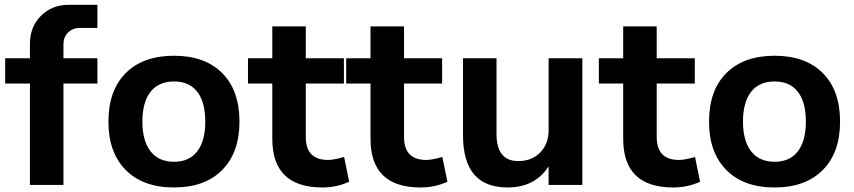

<svg xmlns="http://www.w3.org/2000/svg" viewBox="-20 -787 3636 817"><path d="M107.4 0V-431.6H2V-539.1H107.4V-600.6Q107.4 -672.9 154.3 -719.7Q201.2 -766.6 273.4 -766.6H394.5V-668H319.3Q289.1 -668 269.5 -648.4Q250 -628.9 250 -598.6V-539.1H394.5V-431.6H250V0Z M720.7 10.7Q588.9 10.7 515.1 -63.5Q441.4 -137.7 441.4 -269.5Q441.4 -402.3 515.1 -476.1Q588.9 -549.8 720.7 -549.8Q851.6 -549.8 925.3 -476.1Q999 -402.3 999 -269.5Q999 -137.7 925.3 -63.5Q851.6 10.7 720.7 10.7ZM585.9 -269.5Q585.9 -187.5 620.6 -143.1Q655.3 -98.6 720.7 -98.6Q785.2 -98.6 819.3 -143.1Q853.5 -187.5 853.5 -269.5Q853.5 -352.5 819.3 -396.5Q785.2 -440.4 720.7 -440.4Q655.3 -440.4 620.6 -396.5Q585.9 -352.5 585.9 -269.5Z M1351.6 10.7Q1138.7 10.7 1138.7 -196.3V-431.6H1035.2V-539.1H1138.7V-674.8H1281.2V-539.1H1443.4V-431.6H1281.2V-204.1Q1281.2 -106.4 1376 -106.4Q1400.4 -106.4 1444.3 -119.1L1465.8 -13.7Q1413.1 10.7 1351.6 10.7Z M1769.5 10.7Q1556.6 10.7 1556.6 -196.3V-431.6H1453.1V-539.1H1556.6V-674.8H1699.2V-539.1H1861.3V-431.6H1699.2V-204.1Q1699.2 -106.4 1793.9 -106.4Q1818.4 -106.4 1862.3 -119.1L1883.8 -13.7Q1831.1 10.7 1769.5 10.7Z M2458 -539.1V0H2314.5V-79.1Q2256.8 10.7 2139.6 10.7Q1950.2 10.7 1950.2 -210.9V-539.1H2092.8V-216.8Q2092.8 -101.6 2185.5 -101.6Q2243.2 -101.6 2278.8 -138.2Q2314.5 -174.8 2314.5 -233.4V-539.1Z M2844.7 10.7Q2631.8 10.7 2631.8 -196.3V-431.6H2528.3V-539.1H2631.8V-674.8H2774.4V-539.1H2936.5V-431.6H2774.4V-204.1Q2774.4 -106.4 2869.1 -106.4Q2893.6 -106.4 2937.5 -119.1L2959 -13.7Q2906.2 10.7 2844.7 10.7Z M3276.4 10.7Q3144.5 10.7 3070.8 -63.5Q2997.1 -137.7 2997.1 -269.5Q2997.1 -402.3 3070.8 -476.1Q3144.5 -549.8 3276.4 -549.8Q3407.2 -549.8 3481 -476.1Q3554.7 -402.3 3554.7 -269.5Q3554.7 -137.7 3481 -63.5Q3407.2 10.7 3276.4 10.7ZM3141.6 -269.5Q3141.6 -187.5 3176.3 -143.1Q3210.9 -98.6 3276.4 -98.6Q3340.8 -98.6 3375 -143.1Q3409.2 -187.5 3409.2 -269.5Q3409.2 -352.5 3375 -396.5Q3340.8 -440.4 3276.4 -440.4Q3210.9 -440.4 3176.3 -396.5Q3141.6 -352.5 3141.6 -269.5Z"/></svg>

Font: Min Sans Bold
Style: Regular
Weight: 700
Designer: Jinseong-Kim, NotoSansCJK, Nunito
Foundry: Jinseong-Kim
Version: Version 1.400;Glyphs 3.1.2 (3151)